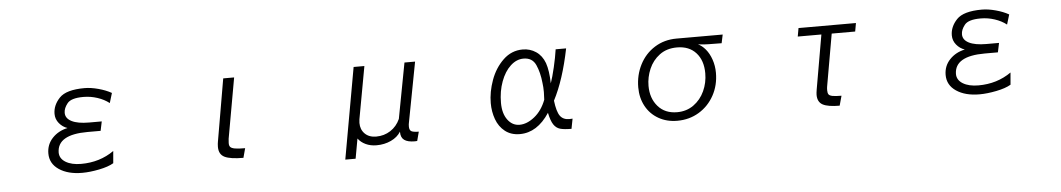

<svg xmlns="http://www.w3.org/2000/svg" viewBox="-36 -842 7071 1279"><g transform="rotate(-5 3500.0 -202.0)"><path d="M479 47Q384 47 324.5 7Q265 -33 265 -101Q265 -161 305 -203.5Q345 -246 407 -259Q374 -270 351.5 -297.5Q329 -325 329 -360Q329 -418 374.5 -466Q420 -514 543 -514Q585 -514 635 -500.5Q685 -487 722 -466L702 -400Q669 -426 623.5 -441Q578 -456 531 -456H529Q448 -456 422.5 -424Q397 -392 397 -362V-361Q397 -324 437.5 -303.5Q478 -283 553 -283H638L625 -221H537Q336 -221 334 -102Q334 -61 373.5 -37Q413 -13 477 -13Q602 -13 697 -80L690 1Q655 22 592.5 34.5Q530 47 479 47Z M1394 -46V-48Q1394 -58 1395 -66Q1396 -74 1397 -80L1469 -498H1542L1470 -94Q1468 -74 1468 -68V-62Q1468 -47 1476 -38.5Q1484 -30 1506.5 -26Q1529 -22 1574 -22L1557 41Q1470 41 1432 22.5Q1394 4 1394 -46Z M2704 31Q2657 31 2634 14.5Q2611 -2 2611 -39V-42Q2589 -6 2545 14.5Q2501 35 2448 35Q2408 35 2376 20Q2344 5 2325 -21L2301 112H2232L2341 -498H2413L2349 -147Q2347 -131 2347 -123Q2347 -79 2375 -51Q2403 -23 2451 -23Q2504 -23 2546.5 -50.5Q2589 -78 2611 -127L2681 -498H2752L2676 -98Q2673 -86 2673 -71Q2673 -46 2687 -38.5Q2701 -31 2736 -31L2720 30Q2716 31 2704 31Z M3604 -81Q3522 44 3406 44Q3347 44 3307 12.5Q3267 -19 3248.5 -70Q3230 -121 3230 -178Q3230 -253 3258.5 -331.5Q3287 -410 3342.5 -463Q3398 -516 3473 -516Q3522 -516 3561.5 -489.5Q3601 -463 3620 -412Q3638 -360 3640 -275Q3654 -315 3669 -379Q3684 -443 3692 -498H3762Q3720 -290 3651 -158Q3660 -84 3680.5 -55.5Q3701 -27 3742 -27Q3756 -27 3764 -28L3751 39Q3702 39 3675.5 31.5Q3649 24 3632 -1.5Q3615 -27 3604 -81ZM3589 -221Q3589 -255 3585 -283Q3578 -353 3555 -404Q3532 -455 3473 -455Q3426 -455 3386 -418Q3346 -381 3322 -316.5Q3298 -252 3298 -174Q3298 -103 3329.5 -60.5Q3361 -18 3409 -18Q3459 -18 3509.5 -58.5Q3560 -99 3587 -170Q3589 -208 3589 -221Z M4639 -448Q4665 -437 4689 -408.5Q4713 -380 4727.5 -338Q4742 -296 4742 -249Q4742 -166 4705 -98.5Q4668 -31 4603.5 8Q4539 47 4458 47Q4388 47 4333 15.5Q4278 -16 4248 -71.5Q4218 -127 4218 -197Q4218 -279 4253.5 -348.5Q4289 -418 4353.5 -458.5Q4418 -499 4500 -499H4809L4797 -442L4711 -443Q4682 -443 4639 -448ZM4671 -252Q4671 -338 4625 -389Q4579 -440 4498 -440Q4429 -440 4381.5 -404.5Q4334 -369 4310.5 -314Q4287 -259 4287 -201Q4287 -118 4334 -64Q4381 -10 4462 -10Q4525 -10 4572.5 -44Q4620 -78 4645.5 -133.5Q4671 -189 4671 -252Z M5397 -44Q5397 -56 5401 -80L5464 -442H5306L5316 -498H5700L5690 -442H5533L5472 -94Q5470 -84 5470 -68Q5470 -50 5476 -41Q5482 -32 5501.5 -28Q5521 -24 5562 -24L5544 41Q5466 41 5431.5 22.5Q5397 4 5397 -44Z M6479 47Q6384 47 6324.5 7Q6265 -33 6265 -101Q6265 -161 6305 -203.5Q6345 -246 6407 -259Q6374 -270 6351.5 -297.5Q6329 -325 6329 -360Q6329 -418 6374.5 -466Q6420 -514 6543 -514Q6585 -514 6635 -500.5Q6685 -487 6722 -466L6702 -400Q6669 -426 6623.5 -441Q6578 -456 6531 -456H6529Q6448 -456 6422.5 -424Q6397 -392 6397 -362V-361Q6397 -324 6437.5 -303.5Q6478 -283 6553 -283H6638L6625 -221H6537Q6336 -221 6334 -102Q6334 -61 6373.5 -37Q6413 -13 6477 -13Q6602 -13 6697 -80L6690 1Q6655 22 6592.5 34.5Q6530 47 6479 47Z"/></g></svg>

Font: LINE Seed JP_TTF Regular
Style: Regular
Weight: 400
Designer: LINE & Fontrix & Fontworks
Version: Version 1.002